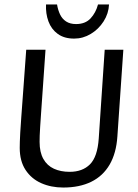

<svg xmlns="http://www.w3.org/2000/svg" viewBox="-20 -837 626 869"><path d="M266.3 11.8Q211.3 11.8 166.7 -8Q122.1 -27.7 95.7 -67.8Q69.3 -107.9 69.3 -167.7Q69.3 -180.7 69.8 -195.7Q70.3 -210.6 71.6 -236.2Q73 -261.8 76.4 -307.6Q79.7 -353.3 85.2 -427.1Q90.7 -501 98.7 -612H186Q179 -510.5 174.2 -442.4Q169.4 -374.3 166.4 -331.4Q163.4 -288.5 161.8 -263.4Q160.2 -238.3 159.7 -223.2Q159.2 -208.1 159.2 -194.7Q159.2 -147.8 176.3 -117.6Q193.3 -87.4 224.1 -73.3Q254.8 -59.3 295.3 -59.3Q353.3 -59.3 387.2 -93.2Q421.2 -127.2 426.9 -210L453.9 -612H538.3L511.3 -219.7Q506.3 -143.7 476.2 -92Q446 -40.3 392.9 -14.2Q339.8 11.8 266.3 11.8ZM315.5 -662.3Q270.6 -662.3 241.5 -683.5Q212.4 -704.6 199.3 -740Q186.3 -775.5 188.3 -816.7H238.2Q242.2 -792.1 251.7 -771.9Q261.2 -751.7 279.1 -739.9Q297.1 -728.1 324.3 -728.1Q365.9 -728.1 389.8 -753.6Q413.6 -779.1 423.6 -816.7H473.5Q471.5 -775.5 448.8 -740Q426 -704.6 390.9 -683.5Q355.8 -662.3 315.5 -662.3Z"/></svg>

Font: Ancizar Sans Thin
Style: Italic
Weight: 100
Italic angle: -4°
Designer: Cesar Puertas, Viviana Monsalve, Julian Moncada, Julian Prieto, Jose Castro, Mariel Hernandez, Felipe Aragon, Sara Alarc
Version: Version 8.100